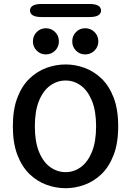

<svg xmlns="http://www.w3.org/2000/svg" viewBox="-20 -956 672 986"><path d="M317 10.5Q267.5 10.5 219.5 -6.8Q171.5 -24 132.2 -61.5Q93 -99 69.5 -159.8Q46 -220.5 46 -307.5Q46 -394.5 69.5 -455.2Q93 -516 132.2 -553.2Q171.5 -590.5 219.5 -607.8Q267.5 -625 317 -625Q365.5 -625 413.5 -607.8Q461.5 -590.5 500.8 -553.2Q540 -516 563.5 -455.2Q587 -394.5 587 -307.5Q587 -220.5 563.5 -159.8Q540 -99 500.8 -61.5Q461.5 -24 413.5 -6.8Q365.5 10.5 317 10.5ZM317 -72Q359.5 -72 395 -97.8Q430.5 -123.5 452 -175.8Q473.5 -228 473.5 -307.5Q473.5 -386.5 452 -438.8Q430.5 -491 395 -516.8Q359.5 -542.5 317 -542.5Q274 -542.5 238 -516.8Q202 -491 180.5 -438.8Q159 -386.5 159 -307.5Q159 -228 180.5 -175.8Q202 -123.5 238 -97.8Q274 -72 317 -72ZM215.5 -676.5Q188 -676.5 168.5 -696Q149 -715.5 149 -743.5Q149 -772 168.5 -791.5Q188 -811 215.5 -811Q243.5 -811 263 -791.5Q282.5 -772 282.5 -743.5Q282.5 -715.5 263 -696Q243.5 -676.5 215.5 -676.5ZM417.5 -676.5Q389.5 -676.5 370.2 -696Q351 -715.5 351 -743.5Q351 -772 370.2 -791.5Q389.5 -811 417.5 -811Q445.5 -811 465.2 -791.5Q485 -772 485 -743.5Q485 -715.5 465.2 -696Q445.5 -676.5 417.5 -676.5ZM134 -902Q134 -917.5 148.2 -926.5Q162.5 -935.5 193.5 -935.5H440Q470.5 -935.5 484.8 -926.5Q499 -917.5 499 -902Q499 -886.5 484.8 -877.5Q470.5 -868.5 440 -868.5H193.5Q162.5 -868.5 148.2 -877.5Q134 -886.5 134 -902Z"/></svg>

Font: Sono Medium
Style: Regular
Weight: 500
Designer: Tyler Finck
Foundry: Tyler Finck
Version: Version 2.112